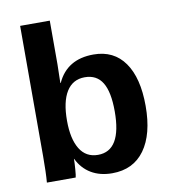

<svg xmlns="http://www.w3.org/2000/svg" viewBox="-82 -796 776 875"><g transform="rotate(-10 305.5 -358.0)"><path d="M569.8 -266.1Q569.8 -135.3 517.3 -62.7Q464.8 9.8 367.2 9.8Q311 9.8 270 -14.6Q229 -39.1 207 -85H206.1Q206.1 -67.9 203.9 -38.1Q201.7 -8.3 199.2 0H65.9Q69.8 -45.4 69.8 -120.6V-724.6H207V-522.5L205.1 -436.5H207Q253.4 -538.1 376 -538.1Q469.7 -538.1 519.8 -467Q569.8 -396 569.8 -266.1ZM426.8 -266.1Q426.8 -356 400.4 -399.4Q374 -442.9 318.8 -442.9Q263.2 -442.9 234.1 -396.2Q205.1 -349.6 205.1 -261.7Q205.1 -177.7 233.6 -130.9Q262.2 -84 317.9 -84Q426.8 -84 426.8 -266.1Z"/></g></svg>

Font: Arial
Style: Bold
Weight: 700
Designer: Steve Matteson
Foundry: Ascender Corporation
Version: Version 2.00.3